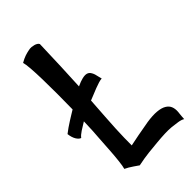

<svg xmlns="http://www.w3.org/2000/svg" viewBox="-274 -730 892 892"><g transform="rotate(-45 171.5 -284.0)"><path d="M214.8 -386.7Q224.6 -383.8 230.5 -375.5Q236.3 -367.2 239.3 -357.4Q242.2 -347.7 244.1 -337.9Q246.1 -328.1 248 -322.3Q240.2 -322.3 227.1 -318.4Q213.9 -314.5 198.7 -308.6Q183.6 -302.7 168.5 -296.4Q153.3 -290 140.6 -285.2Q136.7 -226.6 133.8 -184.1Q130.9 -141.6 129.4 -109.9Q127.9 -78.1 127.4 -53.2Q127 -28.3 127 -3.9Q150.4 -8.8 182.6 -15.1Q214.8 -21.5 255.9 -28.3Q294.9 -34.2 321.3 -31.7Q347.7 -29.3 363.3 -20Q378.9 -10.7 384.8 3.4Q390.6 17.6 389.6 35.2Q387.7 54.7 386.7 65.4Q385.7 76.2 385.7 82Q375 75.2 356.4 72.3Q337.9 69.3 319.3 67.4Q297.9 65.4 274.4 66.4Q249 67.4 218.8 70.3Q193.4 72.3 159.2 76.2Q125 80.1 87.9 87.9Q61.5 69.3 43.9 58.6Q33.2 52.7 25.4 48.8Q29.3 36.1 32.7 6.3Q36.1 -23.4 38.1 -53.7Q41 -88.9 43 -129.9Q44.9 -151.4 46.4 -179.2Q47.9 -207 48.8 -240.2Q29.3 -228.5 11.2 -216.8Q-6.8 -205.1 -14.6 -194.3Q-25.4 -197.3 -34.7 -212.4Q-43.9 -227.5 -46.9 -252Q-36.1 -260.7 -22.5 -270Q-8.8 -279.3 4.9 -288.1Q18.6 -296.9 30.8 -304.2Q43 -311.5 50.8 -316.4Q51.8 -367.2 51.8 -418.5Q51.8 -469.7 50.8 -513.2Q49.8 -556.6 47.4 -588.4Q44.9 -620.1 41 -631.8Q59.6 -642.6 74.2 -647.5Q88.9 -652.3 99.6 -654.3Q111.3 -657.2 121.1 -656.2Q128.9 -655.3 136.7 -653.3Q143.6 -651.4 149.4 -647.9Q155.3 -644.5 158.2 -638.7Q156.2 -568.4 153.3 -496.6Q150.4 -424.8 147.5 -371.1Q193.4 -392.6 214.8 -386.7Z"/></g></svg>

Font: Rancho
Style: Regular
Weight: 400
Designer: Font Diner, Inc
Foundry: Font Diner, Inc
Version: Version 1.000